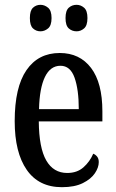

<svg xmlns="http://www.w3.org/2000/svg" viewBox="-20 -767 482 797"><path d="M237 10Q141 10 91 -62Q41 -134 41 -264Q41 -405 90 -476Q139 -547 228 -547Q311 -547 358 -485Q405 -423 405 -305V-263H141Q142 -153 172 -101Q202 -49 259 -49Q300 -49 326.5 -72.5Q353 -96 367 -129Q377 -125 383.5 -116.5Q390 -108 390 -94Q390 -72 374 -48Q358 -24 324 -7Q290 10 237 10ZM307 -314Q307 -395 289.5 -444.5Q272 -494 231 -494Q189 -494 166.5 -447.5Q144 -401 142 -314ZM298 -637Q279 -637 265.5 -649Q252 -661 252 -692Q252 -723 265.5 -735Q279 -747 298 -747Q315 -747 329 -735Q343 -723 343 -692Q343 -661 329 -649Q315 -637 298 -637ZM148 -637Q130 -637 117 -649Q104 -661 104 -692Q104 -723 117 -735Q130 -747 148 -747Q165 -747 179.5 -735Q194 -723 194 -692Q194 -661 179.5 -649Q165 -637 148 -637Z"/></svg>

Font: Noto Serif Lao ExtraCondensed Medium
Style: Regular
Weight: 500
Width: 2
Designer: Monotype Design Team
Foundry: Monotype Imaging Inc.
Version: Version 2.003; ttfautohint (v1.8.4.7-5d5b)